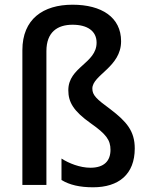

<svg xmlns="http://www.w3.org/2000/svg" viewBox="-20 -785 629 815"><path d="M494 -610C494 -712 411 -765 288 -765C163 -765 75 -704 75 -572V0H177V-568C177 -649 224 -680 288 -680C350 -680 390 -654 390 -604C390 -516 270 -501 270 -402C270 -352 291 -314 366 -261C430 -216 449 -191 449 -149C449 -102 422 -73 364 -73C319 -73 272 -92 241 -112V-21C275 0 319 10 375 10C484 10 552 -45 552 -155C552 -229 517 -269 449 -321C389 -365 372 -381 372 -409C372 -467 494 -500 494 -610Z"/></svg>

Font: Noto Sans Khmer UI SemiCondensed Medium
Style: Regular
Weight: 500
Width: 4
Designer: Danh Hong and the Monotype Design Team
Foundry: Monotype Imaging Inc.
Version: Version 2.002